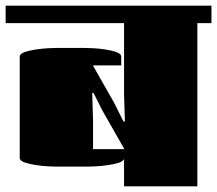

<svg xmlns="http://www.w3.org/2000/svg" viewBox="-20 -661 770 681"><path d="M410 -429H310V-428L384 -298L418 -230H423L420 -324V-579H0V-641H730V-579H680V0H420V-97Q416 -88 399 -83Q382 -78 360.5 -75Q339 -72 319.5 -71Q300 -70 291 -70H180Q172 -70 151.5 -71Q131 -72 107.5 -75.5Q84 -79 67 -85Q50 -91 50 -101V-460Q50 -470 67 -476Q84 -482 107.5 -485.5Q131 -489 151.5 -490Q172 -491 180 -491H280Q289 -491 310 -490Q331 -489 354 -485.5Q377 -482 393.5 -476Q410 -470 410 -460ZM310 -132H420V-134L342 -271L312 -331H307L310 -237Z"/></svg>

Font: Gajraj One
Style: Regular
Weight: 400
Designer: Saurabh Sharma
Foundry: Saurabh Sharma
Version: Version 1.000